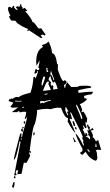

<svg xmlns="http://www.w3.org/2000/svg" viewBox="-20 -884 556 972"><path d="M216.8 -519.5 224.6 -520.5 223.6 -524.4Q218.8 -531.2 218.8 -535.2Q221.7 -536.1 221.7 -539.1V-540L213.9 -539.1ZM430.7 -112.3 433.6 -114.3V-118.2Q429.7 -123 427.7 -127.9L419.9 -127Q429.7 -118.2 430.7 -112.3ZM469.7 -140.6 466.8 -156.2H462.9L463.9 -152.3Q463.9 -146.5 461.9 -140.6ZM85.9 -176.8 89.8 -177.7 88.9 -184.6 85 -183.6ZM321.3 -300.8 325.2 -301.8V-305.7Q320.3 -310.5 319.3 -318.4L327.1 -320.3Q316.4 -335 315.4 -341.8H311.5L310.5 -325.2ZM390.6 -282.2 397.5 -284.2Q395.5 -300.8 369.1 -353.5H365.2L366.2 -345.7Q388.7 -296.9 390.6 -282.2ZM93.8 -337.9 101.6 -339.8 100.6 -343.8 92.8 -341.8ZM184.6 -359.4Q192.4 -364.3 195.3 -364.3Q200.2 -364.3 200.2 -361.3Q215.8 -371.1 237.3 -374L236.3 -377.9Q206.1 -374 206.1 -370.1L198.2 -373L182.6 -371.1ZM87.9 -370.1V-374L73.2 -373Q63.5 -373 60.5 -375Q56.6 -374 56.6 -370.1ZM206.1 -404.3 220.7 -407.2V-411.1L205.1 -408.2ZM310.5 -439.5V-442.4Q310.5 -451.2 318.4 -463.9Q318.4 -467.8 314.5 -467.8V-465.8Q314.5 -456.1 303.7 -454.1L306.6 -439.5ZM199.2 -423.8 237.3 -428.7Q237.3 -432.6 224.6 -459Q227.5 -464.8 227.5 -468.8V-470.7Q223.6 -470.7 219.2 -470.2Q214.8 -469.7 198.2 -427.7ZM249 -430.7 271.5 -433.6Q268.6 -450.2 257.8 -471.7L252 -465.8Q243.2 -465.8 235.4 -499Q230.5 -497.1 225.6 -482.4Q233.4 -468.8 239.3 -468.8L236.3 -460.9L238.3 -449.2L246.1 -454.1Q247.1 -446.3 251 -446.3Q249 -442.4 249 -437.5ZM195.3 -451.2Q209 -489.3 209 -494.1L200.2 -497.1Q190.4 -470.7 190.4 -457Q190.4 -451.2 193.4 -451.2ZM251 -477.5 254.9 -478.5 252 -489.3Q241.2 -512.7 240.2 -522.5H236.3V-518.6Q236.3 -511.7 234.4 -506.8Q243.2 -506.8 251 -477.5ZM214.8 -665V-664.1L225.6 -673.8Q240.2 -647.5 244.1 -614.3Q261.7 -614.3 269.5 -558.6L273.4 -559.6L272.5 -532.2Q292 -473.6 300.8 -473.6L308.6 -478.5Q316.4 -472.7 340.8 -443.4L371.1 -444.3Q376 -445.3 382.8 -449.2L412.1 -450.2Q441.4 -450.2 442.4 -442.4Q439.5 -442.4 439.5 -439.5Q423.8 -438.5 377 -427.7L376 -424.8L377 -421.9L376 -416Q378.9 -416 379.9 -414.1Q419.9 -419.9 450.2 -419.9Q450.2 -412.1 442.4 -406.2Q424.8 -405.3 405.3 -398.4L407.2 -386.7Q418.9 -386.7 419.9 -380.9Q407.2 -365.2 383.8 -356.4Q392.6 -344.7 396.5 -323.2H392.6L393.6 -315.4L401.4 -319.3Q410.2 -310.5 421.9 -283.2Q419.9 -279.3 419.9 -272.5L420.9 -263.7L412.1 -265.6L415 -246.1L419.9 -240.2L413.1 -234.4Q404.3 -243.2 403.3 -249Q399.4 -249 399.4 -245.1Q404.3 -238.3 405.3 -233.4L398.4 -229.5Q409.2 -210.9 409.2 -204.1H413.1V-211.9Q420.9 -210.9 421.4 -205.1Q421.9 -199.2 422.9 -193.4L414.1 -196.3L415 -192.4Q431.6 -185.5 432.6 -179.7H436.5L435.5 -191.4L425.8 -202.1Q425.8 -206.1 428.7 -207Q423.8 -214.8 421.9 -225.6L430.7 -222.7L418.9 -252L426.8 -252.9Q427.7 -241.2 435.5 -241.2Q433.6 -234.4 433.6 -226.6L437.5 -227.5L448.2 -236.3Q452.1 -231.4 454.1 -225.6L438.5 -223.6Q448.2 -210.9 451.2 -194.3Q448.2 -193.4 448.2 -190.4V-189.5Q455.1 -189.5 465.8 -168L473.6 -173.8H477.5L492.2 -125L471.7 -126L464.8 -122.1L469.7 -114.3L472.7 -86.9Q472.7 -73.2 463.9 -70.3Q432.6 -80.1 414.1 -115.2Q410.2 -113.3 397.5 -100.6Q390.6 -100.6 384.8 -110.4Q397.5 -117.2 397.5 -122.1V-130.9Q365.2 -189.5 362.3 -209Q379.9 -194.3 401.4 -147.5H405.3Q404.3 -156.2 400.4 -163.1L402.3 -170.9Q397.5 -176.8 396.5 -186.5Q396.5 -189.5 399.4 -190.4Q392.6 -211.9 339.8 -314.5H335.9L336.9 -306.6Q340.8 -302.7 344.7 -280.3Q337.9 -282.2 332 -282.2Q333 -278.3 361.3 -212.9Q353.5 -212.9 322.3 -268.6Q324.2 -275.4 324.2 -286.1Q307.6 -286.1 289.1 -337.9L269.5 -338.9Q257.8 -337.9 235.4 -331.1Q228.5 -333 214.8 -333Q198.2 -333 168 -327.1Q168 -297.9 156.2 -254.9Q146.5 -253.9 129.9 -118.2H136.7V-110.4Q130.9 -110.4 126 -113.3L132.8 -94.7Q115.2 -59.6 112.3 -58.6Q106.4 -60.5 100.6 -60.5L88.9 -3.9L67.4 -2L72.3 -22.5L60.5 -20.5Q60.5 -8.8 58.6 -8.8L63.5 -1V2.9L51.8 3.9L84 -165Q83 -168.9 79.1 -168.9Q62.5 -77.1 49.8 -75.2Q49.8 -86.9 82 -207L88.9 -209Q88.9 -197.3 87.9 -192.4Q87.9 -189.5 91.8 -189.5Q91.8 -202.1 117.2 -286.1Q116.2 -290 112.3 -290L113.3 -283.2L105.5 -282.2V-285.2Q112.3 -300.8 112.3 -317.4L102.5 -318.4Q90.8 -318.4 80.1 -314.5Q79.1 -321.3 73.2 -321.3Q68.4 -320.3 68.4 -316.4H40L72.3 -340.8Q57.6 -338.9 48.8 -338.9Q34.2 -338.9 33.2 -343.8L47.9 -364.3L27.3 -371.1Q23.4 -371.1 23.4 -372.1Q23.4 -375 31.2 -385.7V-381.8L40 -385.7Q43 -385.7 43 -382.8Q54.7 -392.6 65.4 -393.6L73.2 -391.6Q90.8 -405.3 133.8 -414.1Q146.5 -446.3 149.4 -494.1L156.2 -495.1L158.2 -487.3Q163.1 -488.3 172.9 -521.5Q172.9 -524.4 168.9 -524.4Q168.9 -512.7 155.3 -510.7L154.3 -514.6Q158.2 -534.2 163.1 -536.1Q166 -529.3 170.9 -529.3Q178.7 -529.3 178.7 -535.2Q178.7 -541 173.8 -541Q180.7 -568.4 180.7 -578.1L165 -551.8L163.1 -569.3Q163.1 -629.9 198.2 -646.5Q192.4 -652.3 192.4 -656.2Q207 -659.2 214.8 -665ZM188.5 -690.4 127 -730.5 121.1 -726.6 117.2 -731.4 123 -735.4 120.1 -738.3Q91.8 -749 80.1 -758.8Q63.5 -767.6 63.5 -771.5V-772.5L56.6 -779.3H38.1Q26.4 -793 26.4 -800.8Q26.4 -802.7 28.3 -803.7Q29.3 -802.7 33.2 -802.7Q20.5 -828.1 20.5 -839.8Q20.5 -849.6 28.3 -849.6Q32.2 -849.6 40 -842.8L45.9 -854.5L53.7 -852.5Q50.8 -850.6 50.8 -847.7Q50.8 -845.7 56.6 -839.8Q62.5 -834 65.4 -834Q67.4 -834 70.3 -835.9L59.6 -846.7Q66.4 -852.5 69.3 -852.5Q73.2 -852.5 77.1 -847.7L85 -864.3L87.9 -862.3Q87.9 -852.5 88.9 -851.6L95.7 -843.8L92.8 -841.8L94.7 -838.9L104.5 -844.7L118.2 -830.1Q113.3 -827.1 107.4 -827.1Q138.7 -793 144.5 -772.5L152.3 -769.5Q163.1 -756.8 171.9 -743.2Q176.8 -739.3 180.7 -739.3Q183.6 -739.3 188.5 -741.2L210.9 -708L204.1 -704.1Q200.2 -709 195.3 -709Q193.4 -709 185.5 -704.1L194.3 -695.3ZM45.9 67.4 41 59.6Q45.9 47.9 45.9 42V40L53.7 38.1Q53.7 66.4 45.9 67.4ZM50.8 18.6V14.6Q50.8 7.8 56.6 6.8L58.6 17.6ZM356.4 -164.1 349.6 -187.5H353.5Q354.5 -180.7 364.3 -166ZM368.2 -228.5H367.2Q360.4 -228.5 358.4 -239.3L366.2 -240.2ZM149.4 -198.2 148.4 -204.1Q148.4 -213.9 154.3 -215.8L155.3 -205.1Q155.3 -200.2 149.4 -198.2ZM353.5 -246.1 346.7 -268.6 354.5 -270.5 361.3 -247.1ZM96.7 -217.8H94.7Q88.9 -217.8 86.9 -224.6Q86.9 -232.4 93.8 -233.4ZM93.8 -233.4 92.8 -241.2H99.6V-239.3Q99.6 -233.4 93.8 -233.4ZM101.6 -256.8 99.6 -268.6 106.4 -270.5 107.4 -265.6Q107.4 -258.8 101.6 -256.8Z"/></svg>

Font: Blackcraft
Style: Regular
Weight: 400
Designer: GGBotNet
Foundry: GGBotNet
Version: 1.00